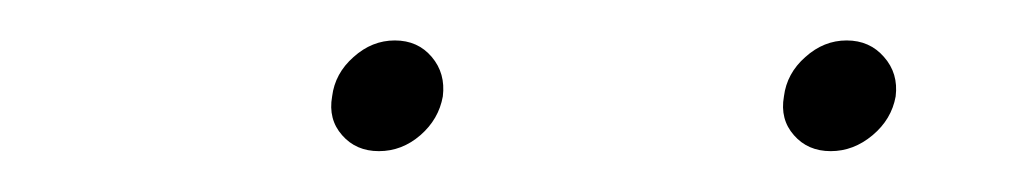

<svg xmlns="http://www.w3.org/2000/svg" viewBox="-20 -741 494 94"><path d="M173.3 -721.2Q184.6 -721.2 191.4 -713.1Q198.2 -705.1 196.8 -693.8Q194.8 -682.6 185.8 -674.8Q176.8 -667 165.5 -667Q154.3 -667 147.5 -674.8Q140.6 -682.6 142.6 -693.8Q144 -705.1 153.1 -713.1Q162.1 -721.2 173.3 -721.2ZM394.5 -721.2Q405.8 -721.2 412.8 -713.1Q419.9 -705.1 418.5 -693.8Q416.5 -682.6 407.2 -674.8Q397.9 -667 386.7 -667Q375.5 -667 368.7 -674.8Q361.8 -682.6 363.8 -693.8Q365.2 -705.1 374.3 -713.1Q383.3 -721.2 394.5 -721.2Z"/></svg>

Font: Robert Sans Thin
Style: Italic
Weight: 100
Italic angle: -8°
Designer: Christian Robertson (extended by Adam Twardoch)
Foundry: Google
Version: Version 12.135;April 2, 2019;FontCreator 11.5.0.2425 64-bit;